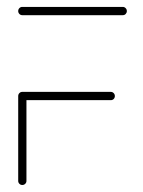

<svg xmlns="http://www.w3.org/2000/svg" viewBox="-20 -539 416 559"><path d="M57 -259.6V-12.2Q57 -7.4 53.5 -3.9Q50 -0.4 44.8 -0.4Q40 -0.4 36.5 -3.9Q33 -7.4 33 -12.2V-259.6ZM314.4 -259.3Q314.4 -254.4 311.1 -250.9Q307.8 -247.4 302.6 -247.4H44.8Q40 -247.4 36.5 -250.9Q33 -254.4 33 -259.3Q33 -264.4 36.5 -268Q40 -271.5 44.8 -271.5H302.6Q307.4 -271.5 310.9 -268Q314.4 -264.4 314.4 -259.3ZM33 -506.7Q33 -511.9 36.5 -515.4Q40 -518.9 44.8 -518.9H337.4Q342.2 -518.9 345.7 -515.4Q349.3 -511.9 349.3 -506.7Q349.3 -501.9 345.9 -498.3Q342.6 -494.8 337.4 -494.8H44.8Q40 -494.8 36.5 -498.3Q33 -501.9 33 -506.7Z"/></svg>

Font: 26F Galaxy Sans Thin
Style: Regular
Weight: 100
Designer: C₂₉H₂₅N₃O₅
Version: Version 1.100